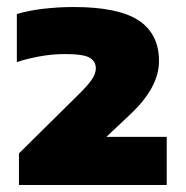

<svg xmlns="http://www.w3.org/2000/svg" viewBox="-20 -835 530 547"><path d="M34 -308V-398L199 -561Q228.5 -589.5 240.8 -607.2Q253 -625 253 -640Q253 -660.5 235 -670.8Q217 -681 165 -681Q127.5 -681 89.8 -673.8Q52 -666.5 28 -658V-795Q60.5 -805 103.5 -810Q146.5 -815 190 -815Q317 -815 375 -776.8Q433 -738.5 433 -661Q433 -586.5 352 -510L283 -445H455V-308Z"/></svg>

Font: Encode Sans Expanded Expanded Black
Style: Regular
Weight: 900
Width: 7
Designer: Multiple Designers
Foundry: Impallari Type
Version: Version 3.000; ttfautohint (v1.8.3) -l 8 -r 50 -G 200 -x 14 